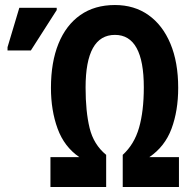

<svg xmlns="http://www.w3.org/2000/svg" viewBox="-20 -745 748 765"><path d="M181 0V-119H296Q236 -160 209.5 -232.5Q183 -305 183 -395Q183 -497 213 -571Q243 -645 300 -685Q357 -725 438 -725Q515 -725 571.5 -685Q628 -645 659 -571Q690 -497 690 -395Q690 -304 663.5 -232.5Q637 -161 575 -119H693V0H469V-128Q515 -170 534 -236Q553 -302 553 -397Q553 -606 438 -606Q321 -606 321 -396Q321 -301 337 -235Q353 -169 403 -128V0ZM10 -544V-557L57 -714H206V-705L103 -544Z"/></svg>

Font: Noto Sans ExtraCondensed
Style: Bold
Weight: 700
Width: 2
Designer: Monotype Design Team
Foundry: Monotype Imaging Inc.
Version: Version 2.013; ttfautohint (v1.8.4.7-5d5b)